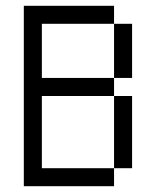

<svg xmlns="http://www.w3.org/2000/svg" viewBox="-20 -645 540 665"><path d="M62.5 -625Q62.5 -625 62.5 0H375V-62.5H125Q125 -62.5 125 -312.5H375Q375 -312.5 375 -62.5H437.5Q437.5 -62.5 437.5 -312.5H375V-375H125V-562.5H375V-375H437.5V-562.5H375V-625Z"/></svg>

Font: UnifontExMono
Style: Regular
Weight: 500
Version: Version 15.0.06